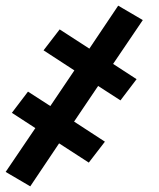

<svg xmlns="http://www.w3.org/2000/svg" viewBox="-42 -502 562 679"><path d="M65 157 -22 106 83 -49 0 -103 57 -178 136 -127 221 -253 112 -324 169 -398 274 -330 376 -482 463 -431 358 -276 441 -222 384 -147 305 -198 220 -72 329 -1 272 73 167 5Z"/></svg>

Font: Iosevka Slab Extrabold
Style: Italic
Weight: 800
Italic angle: -9°
Monospace: yes
Designer: Belleve Invis
Foundry: Belleve Invis
Version: Version 11.1.0; ttfautohint (v1.8.3)